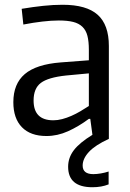

<svg xmlns="http://www.w3.org/2000/svg" viewBox="-20 -566 544 806"><path d="M368 220Q266 220 266 134Q266 96 290 64.5Q314 33 368 0L359 -67H353Q310 -35 265.5 -15Q221 5 175 5Q108 5 72 -32Q36 -69 36 -137Q36 -214 84 -255Q132 -296 235 -304L353 -313V-357Q353 -392 347 -415.5Q341 -439 326 -453.5Q311 -468 287 -474Q263 -480 227 -480Q196 -480 157.5 -475.5Q119 -471 78 -463L71 -529Q119 -537 161.5 -541.5Q204 -546 243 -546Q343 -546 390 -504Q437 -462 437 -373V17Q380 43 353.5 71.5Q327 100 327 129Q327 165 372 165Q386 165 403.5 162Q421 159 436 154V208Q406 220 368 220ZM204 -61Q222 -61 241 -66Q260 -71 279.5 -79.5Q299 -88 317.5 -99Q336 -110 353 -121V-258L257 -249Q182 -241 151.5 -218Q121 -195 121 -144Q121 -61 204 -61Z"/></svg>

Font: Encode Sans Narrow
Style: Regular
Weight: 400
Designer: Pablo Impallari, Andres Torresi
Foundry: Pablo Impallari, Andres Torresi
Version: Version 1.000; ttfautohint (v1.00) -l 8 -r 50 -G 200 -x 14 -